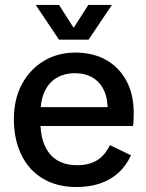

<svg xmlns="http://www.w3.org/2000/svg" viewBox="-20 -742 590 774"><path d="M288 12Q210 12 153 -22Q96 -56 66 -118Q36 -180 36 -262Q36 -342 68 -402Q100 -462 156 -496Q212 -530 284 -530Q355 -530 407.5 -500.5Q460 -471 489.5 -416.5Q519 -362 519 -288Q519 -273 518.5 -258.5Q518 -244 516 -234H92V-310H450L414 -294Q415 -344 399 -378Q383 -412 353 -429.5Q323 -447 281 -447Q242 -447 210.5 -429.5Q179 -412 161 -375.5Q143 -339 143 -282V-250Q143 -168 180.5 -122Q218 -76 292 -76Q338 -76 370.5 -95.5Q403 -115 423 -157L508 -116Q489 -74 457.5 -45.5Q426 -17 383.5 -2.5Q341 12 288 12ZM218 -582 124 -722H218L300 -594H254L336 -722H431L337 -582Z"/></svg>

Font: TikTok Sans 24pt Medium
Style: Regular
Weight: 500
Version: Version 4.000